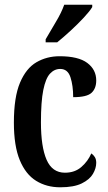

<svg xmlns="http://www.w3.org/2000/svg" viewBox="-20 -786 459 816"><path d="M236 10Q178 10 133.5 -17.5Q89 -45 64 -105.5Q39 -166 39 -265Q39 -373 65 -434.5Q91 -496 135 -521.5Q179 -547 233 -547Q313 -547 351 -518.5Q389 -490 389 -444Q389 -410 369 -391.5Q349 -373 291 -373Q291 -422 279.5 -457.5Q268 -493 236 -493Q211 -493 192.5 -473Q174 -453 164 -403.5Q154 -354 154 -266Q154 -162 178 -107Q202 -52 256 -52Q298 -52 326 -76.5Q354 -101 368 -134Q377 -128 383 -118.5Q389 -109 389 -94Q389 -71 375 -47Q361 -23 327.5 -6.5Q294 10 236 10ZM174 -619Q194 -654 217.5 -693Q241 -732 253 -766H372V-756Q362 -739 336.5 -711.5Q311 -684 280 -655.5Q249 -627 223 -606H174Z"/></svg>

Font: Noto Serif Thai ExtraCondensed SemiBold
Style: Regular
Weight: 600
Width: 2
Designer: Monotype Design Team
Foundry: Monotype Imaging Inc.
Version: Version 2.001; ttfautohint (v1.8.4.7-5d5b)